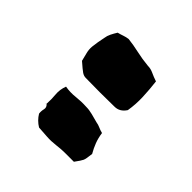

<svg xmlns="http://www.w3.org/2000/svg" viewBox="-36 -854 468 468"><g transform="rotate(-45 198.5 -619.5)"><path d="M353 -662Q351 -644 346.5 -624Q342 -604 340 -583Q340 -573 335.5 -563.5Q331 -554 327 -542Q302 -539 277.5 -538Q253 -537 229 -541Q212 -552 212 -570Q211 -620 212 -669Q212 -676 216.5 -682.5Q221 -689 235 -705Q244 -707 255 -710Q266 -713 277 -712Q286 -711 295 -709.5Q304 -708 313 -706Q321 -705 329 -701Q337 -697 345 -692Q347 -684 349.5 -677Q352 -670 353 -662ZM145 -546Q130 -544 117 -539Q104 -534 92 -527Q73 -529 67.5 -531.5Q62 -534 47 -545Q47 -559 47 -574Q47 -589 45 -604Q43 -620 44 -634.5Q45 -649 46 -664Q55 -679 70 -688Q78 -689 86 -687Q94 -685 100 -692L99 -694Q98 -694 98 -695L99 -694Q99 -693 99.5 -693Q100 -693 100 -693V-692Q116 -691 131.5 -692.5Q147 -694 163 -688Q160 -671 162 -653.5Q164 -636 163 -619Q163 -608 160 -596.5Q157 -585 154 -574Q153 -567 150 -560.5Q147 -554 145 -546Z"/></g></svg>

Font: Daruma Drop One
Style: Regular
Weight: 400
Designer: Maniackers Design
Version: Version 1.000